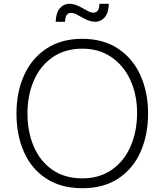

<svg xmlns="http://www.w3.org/2000/svg" viewBox="-20 -977 869 1014"><path d="M67 0ZM67 -378Q67 -489 106.5 -578Q146 -667 224 -719.5Q302 -772 415 -772Q526 -772 604.5 -719.5Q683 -667 722.5 -577.5Q762 -488 762 -378Q762 -265 722.5 -175.5Q683 -86 605 -34.5Q527 17 415 17Q302 17 223.5 -34.5Q145 -86 106 -175.5Q67 -265 67 -378ZM704 -381Q704 -475 669.5 -552Q635 -629 569.5 -674.5Q504 -720 415 -720Q323 -720 257.5 -674.5Q192 -629 158.5 -551Q125 -473 125 -378Q125 -281 158.5 -203Q192 -125 257 -80Q322 -35 415 -35Q505 -35 570.5 -80.5Q636 -126 670 -205Q704 -284 704 -381ZM346 -957Q374 -957 405 -940L442 -920Q459 -910 473 -910Q505 -910 505 -957H555Q553 -908 532.5 -885Q512 -862 483 -862Q456 -862 425 -879L388 -899Q370 -909 356 -909Q324 -909 324 -862H274Q276 -911 296.5 -934Q317 -957 346 -957Z"/></svg>

Font: Biryani UltraLight
Style: Regular
Weight: 250
Designer: Dan Reynolds and Mathieu Réguer
Foundry: Dan Reynolds and Mathieu Réguer
Version: Version 1.003; ttfautohint (v1.1) -l 5 -r 5 -G 72 -x 0 -D la